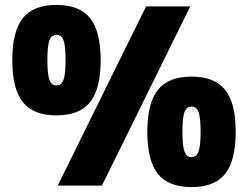

<svg xmlns="http://www.w3.org/2000/svg" viewBox="-20 -756 1010 782"><path d="M215 0 575 -730H755L395 0ZM210 -286Q116 -286 73 -340Q30 -394 30 -511Q30 -628 73 -682Q116 -736 210 -736Q304 -736 347 -682Q390 -628 390 -511Q390 -394 347 -340Q304 -286 210 -286ZM210 -408Q230 -408 238.5 -430.5Q247 -453 247 -511Q247 -570 238.5 -592Q230 -614 210 -614Q190 -614 181.5 -592Q173 -570 173 -511Q173 -453 181.5 -430.5Q190 -408 210 -408ZM760 6Q666 6 623 -48Q580 -102 580 -219Q580 -336 623 -390Q666 -444 760 -444Q854 -444 897 -390Q940 -336 940 -219Q940 -102 897 -48Q854 6 760 6ZM760 -116Q780 -116 788.5 -138.5Q797 -161 797 -219Q797 -278 788.5 -300Q780 -322 760 -322Q740 -322 731.5 -300Q723 -278 723 -219Q723 -161 731.5 -138.5Q740 -116 760 -116Z"/></svg>

Font: M PLUS 1 Black
Style: Regular
Weight: 900
Designer: Coji Morishita
Foundry: UNDERFOREST DESIGN
Version: Version 1.001